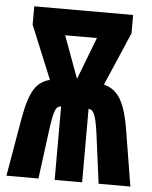

<svg xmlns="http://www.w3.org/2000/svg" viewBox="-52 -757 634 801"><g transform="rotate(5 265.0 -357.0)"><path d="M47 -244 5 0H139L167 -213C178 -290 185 -306 207 -308V0H322V-308C344 -305 352 -287 363 -213L391 0H524L484 -244C463 -363 430 -400 377 -414L473 -637V-714H59V-637L151 -414C94 -399 68 -359 47 -244ZM263 -428 198 -605H331Z"/></g></svg>

Font: Noto Sans Mono Condensed ExtraBold
Style: Regular
Weight: 800
Width: 3
Designer: Monotype Design Team
Foundry: Monotype Imaging Inc.
Version: Version 2.014